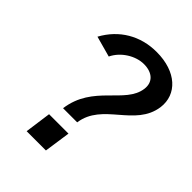

<svg xmlns="http://www.w3.org/2000/svg" viewBox="-210 -842 951 951"><g transform="rotate(45 266.0 -366.5)"><path d="M63 -579 172 -549C199 -606 264 -646 322 -646C381 -646 417 -614 410 -561C394 -440 218 -395 193 -208H292C314 -366 509 -394 531 -554C544 -655 463 -733 324 -733C211 -733 117 -678 63 -579ZM301 -138H165L146 0H281Z"/></g></svg>

Font: United Sans SemiBold
Style: Italic
Weight: 600
Italic angle: -8°
Designer: Pablo Impallari, Rodrigo Fuenzalida (Modified by Dan O. Williams)
Version: Version 1.000;PS 001.000;hotconv 1.0.88;makeotf.lib2.5.64775